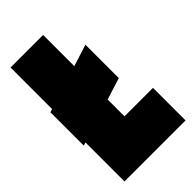

<svg xmlns="http://www.w3.org/2000/svg" viewBox="-217 -767 834 834"><g transform="rotate(-45 200.0 -350.0)"><path d="M10 -235 325 -335V-540L10 -440ZM25 -700V0H225V-700ZM100 -200V0H400V-200Z"/></g></svg>

Font: Millimetre
Style: Extrablack
Weight: 900
Designer: Jérémy Landes
Version: Version 1.0